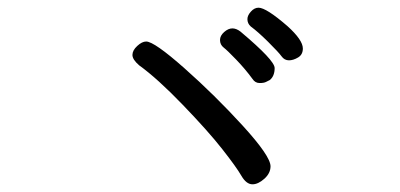

<svg xmlns="http://www.w3.org/2000/svg" viewBox="-20 -647 1040 499"><path d="M636.2 -168Q620.1 -168 607.2 -190.4Q594.2 -212.9 557.6 -259.5Q521 -306.2 455.1 -374.5Q389.2 -442.9 341.8 -477.1Q324.2 -492.2 324.2 -504.2Q324.2 -516.1 336.7 -527.6Q349.1 -539.1 359.9 -539.1Q380.9 -539.1 459.5 -469.5Q538.1 -399.9 610.6 -320.6Q683.1 -241.2 683.1 -214.8Q683.1 -196.8 667 -182.4Q650.9 -168 636.2 -168ZM654.8 -431.2Q643.1 -431.2 636.2 -441.9Q617.2 -467.8 594 -491.9Q570.8 -516.1 561.3 -523.4Q551.8 -530.8 551.8 -543Q551.8 -554.2 562.5 -563.7Q573.2 -573.2 584 -573.2Q594.2 -573.2 605 -564.9Q693.8 -490.2 693.8 -470.2Q693.8 -449.2 681.2 -439Q676.8 -437 671.4 -434.1Q666 -431.2 654.8 -431.2ZM731 -490.2Q719.2 -490.2 711.7 -500.7Q704.1 -511.2 677 -538.1Q649.9 -564.9 631.8 -578.1Q623 -585.9 623 -597.2Q623 -606.9 632.1 -616.9Q641.1 -627 651.9 -627Q671.9 -627 727.1 -579.1Q767.1 -543 767.1 -521Q767.1 -504.9 754.6 -497.6Q742.2 -490.2 731 -490.2Z"/></svg>

Font: LXGW WenKai Mono GB Screen
Style: Regular
Weight: 400
Monospace: yes
Designer: LXGW / Fontworks Inc.
Foundry: LXGW / Fontworks Inc.
Version: Version 1.510;January 18,2025